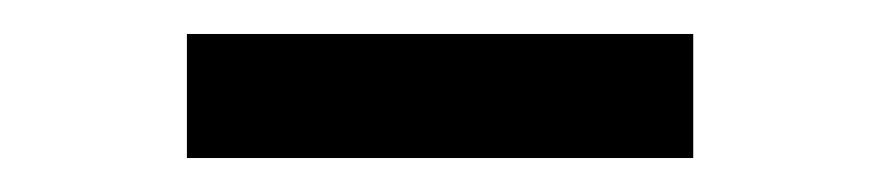

<svg xmlns="http://www.w3.org/2000/svg" viewBox="-20 -754 518 113"><path d="M388 -734V-661H90V-734Z"/></svg>

Font: Merriweather Medium
Style: Regular
Weight: 500
Version: Version 2.100